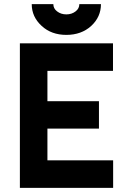

<svg xmlns="http://www.w3.org/2000/svg" viewBox="-20 -910 634 930"><path d="M76.3 0H528V-133.3H209.7V-287H459.3V-419.7H209.7V-566.7H527.3V-700H76.3ZM133.7 -890Q133.7 -828.3 182 -784.3Q229 -741 301.3 -741Q374 -741 421.7 -784.3Q469 -828 469 -890H364.3Q364.3 -868.7 346.2 -854.9Q327.4 -840.3 301.4 -840.3Q275.3 -840.3 256.5 -854.9Q238.3 -868.7 238.3 -890Z"/></svg>

Font: Unageo Variable
Style: Regular
Weight: 300
Designer: Richard Sepsi
Foundry: Richard Sepsi
Version: Version 2.200